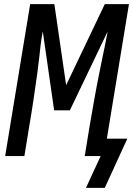

<svg xmlns="http://www.w3.org/2000/svg" viewBox="-20 -755 644 929"><path d="M396 154 467 0H390L414 -147Q425 -211 436.5 -275.5Q448 -340 461 -404L476 -478Q483 -509 489 -540.5Q495 -572 501 -603L318 -221H242L187 -603Q181 -572 177 -540.5Q173 -509 170 -478L161 -404Q152 -340 142.5 -275.5Q133 -211 122 -147L98 0H5L126 -735H243L300 -343L487 -735H604L497 -84H596L487 154Z"/></svg>

Font: Iosevka Md Ex Obl
Style: Regular
Weight: 500
Width: 7
Italic angle: -9°
Monospace: yes
Designer: Belleve Invis
Foundry: Belleve Invis
Version: Version 32.5.0; ttfautohint (v1.8.4)